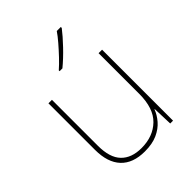

<svg xmlns="http://www.w3.org/2000/svg" viewBox="-219 -883 1010 1010"><g transform="rotate(-45 286.5 -378.0)"><path d="M481 -528V0H460L456 -111H454Q443 -81 419 -53Q395 -25 356.5 -7.5Q318 10 262 10Q174 10 128 -39Q82 -88 82 -182V-528H108V-186Q108 -98 148 -56.5Q188 -15 262 -15Q348 -15 401.5 -66.5Q455 -118 455 -226V-528ZM412 -759Q386 -725 345 -682Q304 -639 264 -606H243V-612Q266 -632 292.5 -660Q319 -688 343.5 -716.5Q368 -745 382 -766H412Z"/></g></svg>

Font: Noto Sans Thaana Thin
Style: Regular
Weight: 100
Designer: David Williams
Foundry: Google Inc.
Version: Version 3.001; ttfautohint (v1.8.4.7-5d5b)